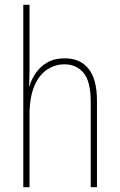

<svg xmlns="http://www.w3.org/2000/svg" viewBox="-20 -780 498 800"><path d="M103 -493Q103 -470 102.5 -455Q102 -440 101 -422H103Q111 -449 129 -475.5Q147 -502 176.5 -519.5Q206 -537 250 -537Q314 -537 349 -493.5Q384 -450 384 -360V0H358V-356Q358 -441 328 -476.5Q298 -512 249 -512Q209 -512 175.5 -489.5Q142 -467 122.5 -420Q103 -373 103 -299V0H77V-760H103Z"/></svg>

Font: Noto Sans Tamil Condensed Thin
Style: Regular
Weight: 100
Width: 3
Designer: Jelle Bosma - Monotype Design Team
Foundry: Monotype Imaging Inc.
Version: Version 2.004; ttfautohint (v1.8.4.7-5d5b)